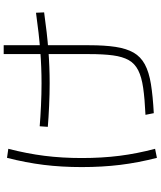

<svg xmlns="http://www.w3.org/2000/svg" viewBox="65 -888 870 1040"><g transform="rotate(-90 500.0 -368.0)"><path d="M398 -15Q485 -19 544 -27.5Q603 -36 639.5 -54.5Q676 -73 694.5 -106Q713 -139 720 -191Q727 -243 727 -320V-783H775V-320Q775 -236 766 -177Q757 -118 735 -79.5Q713 -41 671.5 -18.5Q630 4 565 14.5Q500 25 407 30ZM569 -534Q511 -534 446 -537Q381 -540 333 -544L336 -588Q383 -584 447 -581Q511 -578 569 -578Q656 -578 746.5 -585Q837 -592 951 -608L953 -564Q840 -548 748.5 -541Q657 -534 569 -534ZM165 47Q139 -54 127 -151.5Q115 -249 115 -360Q115 -470 127 -566.5Q139 -663 165 -765L214 -758Q188 -657 176 -562Q164 -467 164 -360Q164 -251 176 -156Q188 -61 214 37Z"/></g></svg>

Font: M PLUS 2 Light
Style: Regular
Weight: 300
Designer: Coji Morishita
Foundry: UNDERFOREST DESIGN
Version: Version 1.001